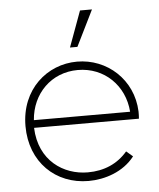

<svg xmlns="http://www.w3.org/2000/svg" viewBox="-52 -738 663 799"><g transform="rotate(-5 280.0 -338.0)"><path d="M479 -69 452 -92C411 -44 355 -19 286 -19C185 -19 84 -85 79 -223H517C518 -231 518 -244 518 -253C513 -387 406 -482 281 -482C156 -482 44 -387 44 -233C44 -82 149 17 286 17C354 17 432 -8 479 -69ZM81 -255C89 -365 170 -447 281 -447C392 -447 475 -365 483 -255ZM257 -543H288L362 -693H312Z"/></g></svg>

Font: Kreadon Extra Light
Style: Regular
Weight: 200
Designer: kohakuno
Foundry: StudioGnu
Version: Version 1.000;Glyphs 3.1.2 (3151)